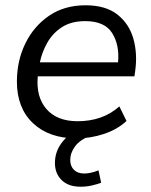

<svg xmlns="http://www.w3.org/2000/svg" viewBox="-20 -515 572 727"><path d="M270 9Q166 9 105 -48.5Q44 -106 44 -206Q44 -285 76 -350.5Q108 -416 166 -455.5Q224 -495 304 -495Q380 -495 424.5 -460Q469 -425 485 -368.5Q501 -312 492 -247L489 -226H123Q116 -148 156 -102Q196 -56 274 -56Q320 -56 359.5 -69.5Q399 -83 432 -112L459 -57Q425 -25 374 -8Q323 9 270 9ZM303 -435Q250 -435 215 -412.5Q180 -390 159.5 -354Q139 -318 131 -279H427Q433 -345 404.5 -390Q376 -435 303 -435ZM285 192Q239 192 213.5 167Q188 142 188 102Q188 56 218.5 19.5Q249 -17 295 -36L320 0Q282 15 264 39.5Q246 64 246 91Q246 114 260 128Q274 142 299 142Q323 142 353 130L363 177Q347 183 327 187.5Q307 192 285 192Z"/></svg>

Font: Nunito Sans
Style: Italic
Weight: 400
Italic angle: -9°
Designer: Vernon Adams
Foundry: Vernon Adams
Version: Version 3.006; ttfautohint (v1.8.3)